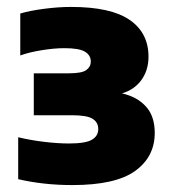

<svg xmlns="http://www.w3.org/2000/svg" viewBox="-20 -835 510 554"><path d="M189 -301Q105.5 -301 32.5 -318V-439Q67.5 -430.5 106.8 -425.8Q146 -421 179 -421Q226.5 -421 245 -431.8Q263.5 -442.5 263.5 -462.5Q263.5 -482 247.2 -492.2Q231 -502.5 187.5 -502.5H77.5V-623.5H179.5Q216.5 -623.5 229.2 -633Q242 -642.5 242 -657.5Q242 -675.5 225.2 -685.8Q208.5 -696 166 -696Q136.5 -696 100.8 -690.2Q65 -684.5 38.5 -675V-796Q65 -804 106.5 -809.5Q148 -815 185 -815Q300 -815 354.2 -777.5Q408.5 -740 408.5 -671.5Q408.5 -632.5 388 -604.2Q367.5 -576 332 -565.5Q375 -556 400.8 -528Q426.5 -500 426.5 -451.5Q426.5 -382.5 370 -341.8Q313.5 -301 189 -301Z"/></svg>

Font: Encode Sans SemiExpanded SemiExpanded Black
Style: Regular
Weight: 900
Width: 6
Designer: Multiple Designers
Foundry: Impallari Type
Version: Version 3.000; ttfautohint (v1.8.3) -l 8 -r 50 -G 200 -x 14 